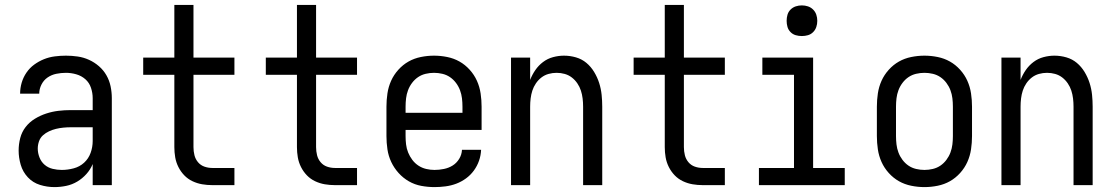

<svg xmlns="http://www.w3.org/2000/svg" viewBox="-20 -755 4540 783"><path d="M202 8Q172 8 143 -1Q114 -10 93.5 -32Q73 -54 64.5 -83Q56 -112 56 -141Q56 -167 62.5 -192Q69 -217 84.5 -237Q100 -257 122 -270.5Q144 -284 168.5 -292Q193 -300 218 -303Q243 -306 269 -306H358V-355Q358 -376 351 -397Q344 -418 328 -432Q312 -446 291 -452Q270 -458 249 -458Q229 -458 209.5 -454Q190 -450 174 -439Q158 -428 149 -410Q140 -392 140 -373H62Q62 -396 68.5 -418Q75 -440 88 -459Q101 -478 119.5 -491.5Q138 -505 159 -513.5Q180 -522 203 -525Q226 -528 249 -528Q273 -528 297 -524.5Q321 -521 343 -511Q365 -501 383.5 -485Q402 -469 414 -448Q426 -427 431 -403Q436 -379 436 -355V0H358V-86Q349 -64 332.5 -45.5Q316 -27 295 -14.5Q274 -2 250 3Q226 8 202 8ZM232 -62Q256 -62 280.5 -68.5Q305 -75 323 -91.5Q341 -108 349.5 -131.5Q358 -155 358 -180V-236H269Q254 -236 238.5 -234.5Q223 -233 208.5 -229.5Q194 -226 180 -219.5Q166 -213 155 -203Q144 -193 139 -178.5Q134 -164 134 -149Q134 -131 141 -113Q148 -95 162 -83Q176 -71 194.5 -66.5Q213 -62 232 -62Z M846 0Q825 0 804.5 -3.5Q784 -7 765 -16Q746 -25 731.5 -40Q717 -55 707.5 -74Q698 -93 694.5 -113.5Q691 -134 691 -155V-450H564V-520H691V-735H769V-520H936V-450H769V-155Q769 -138 773 -122Q777 -106 787.5 -93.5Q798 -81 813.5 -75.5Q829 -70 846 -70H936V0Z M1346 0Q1325 0 1304.5 -3.5Q1284 -7 1265 -16Q1246 -25 1231.5 -40Q1217 -55 1207.5 -74Q1198 -93 1194.5 -113.5Q1191 -134 1191 -155V-450H1064V-520H1191V-735H1269V-520H1436V-450H1269V-155Q1269 -138 1273 -122Q1277 -106 1287.5 -93.5Q1298 -81 1313.5 -75.5Q1329 -70 1346 -70H1436V0Z M1752 8Q1725 8 1698 3Q1671 -2 1647.5 -15.5Q1624 -29 1605.5 -49.5Q1587 -70 1575.5 -94.5Q1564 -119 1560 -146Q1556 -173 1556 -200V-320Q1556 -347 1560 -374Q1564 -401 1575 -425.5Q1586 -450 1604.5 -470.5Q1623 -491 1646 -504Q1669 -517 1696 -522.5Q1723 -528 1750 -528Q1777 -528 1804 -522.5Q1831 -517 1854 -504Q1877 -491 1895.5 -470.5Q1914 -450 1925 -425.5Q1936 -401 1940 -374Q1944 -347 1944 -320V-225H1634V-200Q1634 -183 1636 -166Q1638 -149 1644.5 -133Q1651 -117 1661.5 -103Q1672 -89 1686.5 -79.5Q1701 -70 1718 -66Q1735 -62 1752 -62Q1771 -62 1790.5 -66Q1810 -70 1826 -80Q1842 -90 1852.5 -107Q1863 -124 1864 -144H1942Q1941 -121 1933.5 -99.5Q1926 -78 1912.5 -59.5Q1899 -41 1880.5 -27.5Q1862 -14 1841 -6Q1820 2 1797 5Q1774 8 1752 8ZM1866 -295V-320Q1866 -337 1864 -354Q1862 -371 1856 -387Q1850 -403 1839.5 -417Q1829 -431 1815 -440.5Q1801 -450 1784 -454Q1767 -458 1750 -458Q1733 -458 1716 -454Q1699 -450 1685 -440.5Q1671 -431 1660.5 -417Q1650 -403 1644 -387Q1638 -371 1636 -354Q1634 -337 1634 -320V-295Z M2064 0V-520H2142V-429Q2150 -450 2163 -469Q2176 -488 2194.5 -502Q2213 -516 2235.5 -522Q2258 -528 2280 -528Q2305 -528 2329 -521Q2353 -514 2371.5 -498.5Q2390 -483 2403 -461.5Q2416 -440 2423.5 -416.5Q2431 -393 2433.5 -368.5Q2436 -344 2436 -320V0H2358V-320Q2358 -337 2356 -353.5Q2354 -370 2349 -385.5Q2344 -401 2334.5 -415Q2325 -429 2312 -439Q2299 -449 2283 -453.5Q2267 -458 2250 -458Q2233 -458 2217 -453.5Q2201 -449 2188 -439Q2175 -429 2165.5 -415Q2156 -401 2151 -385.5Q2146 -370 2144 -353.5Q2142 -337 2142 -320V0Z M2846 0Q2825 0 2804.5 -3.5Q2784 -7 2765 -16Q2746 -25 2731.5 -40Q2717 -55 2707.5 -74Q2698 -93 2694.5 -113.5Q2691 -134 2691 -155V-450H2564V-520H2691V-735H2769V-520H2936V-450H2769V-155Q2769 -138 2773 -122Q2777 -106 2787.5 -93.5Q2798 -81 2813.5 -75.5Q2829 -70 2846 -70H2936V0Z M3075 0V-70H3218V-450H3089V-520H3296V-70H3425V0ZM3250 -608Q3237 -608 3225 -611.5Q3213 -615 3204 -624Q3195 -633 3191.5 -645Q3188 -657 3188 -670Q3188 -683 3191.5 -695Q3195 -707 3204 -716Q3213 -725 3225 -729Q3237 -733 3250 -733Q3263 -733 3275 -729Q3287 -725 3296 -716Q3305 -707 3309 -695Q3313 -683 3313 -670Q3313 -657 3309 -645Q3305 -633 3296 -624Q3287 -615 3275 -611.5Q3263 -608 3250 -608Z M3750 8Q3723 8 3696 2.5Q3669 -3 3646 -16Q3623 -29 3604.5 -49.5Q3586 -70 3575 -94.5Q3564 -119 3560 -146Q3556 -173 3556 -200V-320Q3556 -347 3560 -374Q3564 -401 3575 -425.5Q3586 -450 3604.5 -470.5Q3623 -491 3646 -504Q3669 -517 3696 -522.5Q3723 -528 3750 -528Q3777 -528 3804 -522.5Q3831 -517 3854 -504Q3877 -491 3895.5 -470.5Q3914 -450 3925 -425.5Q3936 -401 3940 -374Q3944 -347 3944 -320V-200Q3944 -173 3940 -146Q3936 -119 3925 -94.5Q3914 -70 3895.5 -49.5Q3877 -29 3854 -16Q3831 -3 3804 2.5Q3777 8 3750 8ZM3750 -62Q3767 -62 3784 -66Q3801 -70 3815 -79.5Q3829 -89 3839.5 -103Q3850 -117 3856 -133Q3862 -149 3864 -166Q3866 -183 3866 -200V-320Q3866 -337 3864 -354Q3862 -371 3856 -387Q3850 -403 3839.5 -417Q3829 -431 3815 -440.5Q3801 -450 3784 -454Q3767 -458 3750 -458Q3733 -458 3716 -454Q3699 -450 3685 -440.5Q3671 -431 3660.5 -417Q3650 -403 3644 -387Q3638 -371 3636 -354Q3634 -337 3634 -320V-200Q3634 -183 3636 -166Q3638 -149 3644 -133Q3650 -117 3660.5 -103Q3671 -89 3685 -79.5Q3699 -70 3716 -66Q3733 -62 3750 -62Z M4064 0V-520H4142V-429Q4150 -450 4163 -469Q4176 -488 4194.5 -502Q4213 -516 4235.5 -522Q4258 -528 4280 -528Q4305 -528 4329 -521Q4353 -514 4371.5 -498.5Q4390 -483 4403 -461.5Q4416 -440 4423.5 -416.5Q4431 -393 4433.5 -368.5Q4436 -344 4436 -320V0H4358V-320Q4358 -337 4356 -353.5Q4354 -370 4349 -385.5Q4344 -401 4334.5 -415Q4325 -429 4312 -439Q4299 -449 4283 -453.5Q4267 -458 4250 -458Q4233 -458 4217 -453.5Q4201 -449 4188 -439Q4175 -429 4165.5 -415Q4156 -401 4151 -385.5Q4146 -370 4144 -353.5Q4142 -337 4142 -320V0Z"/></svg>

Font: Iosevka Term SS14
Style: Regular
Weight: 400
Monospace: yes
Designer: Belleve Invis
Foundry: Belleve Invis
Version: Version 24.1.1; ttfautohint (v1.8.4)